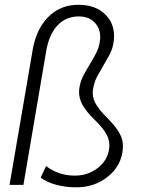

<svg xmlns="http://www.w3.org/2000/svg" viewBox="-20 -774 613 804"><path d="M78.1 0H20L114.3 -550.3Q127.9 -647.9 181.2 -702.1Q234.4 -756.3 314.9 -753.9Q383.3 -752 422.9 -711.4Q462.4 -670.9 457 -608.4Q455.1 -585.4 447.5 -564.9Q439.9 -544.4 412.8 -499.3Q385.7 -454.1 378.9 -436.3Q372.1 -418.5 369.1 -397.5Q365.2 -369.1 379.2 -342.5Q393.1 -315.9 429.2 -280Q465.3 -244.1 481.2 -214.8Q497.1 -185.5 494.6 -154.3Q490.2 -81.5 432.1 -34.7Q374 12.2 294.4 10.3Q255.4 10.3 215.6 -0.2Q175.8 -10.7 150.4 -30.3L172.9 -78.6Q224.1 -39.6 289.6 -38.6Q346.7 -37.6 388.9 -70.1Q431.2 -102.5 437.5 -153.8Q440.9 -183.1 426.8 -210.2Q412.6 -237.3 376.2 -272.5Q339.8 -307.6 324.2 -337.2Q308.6 -366.7 311.5 -398.4Q314 -422.4 322.8 -443.6Q331.5 -464.8 354.7 -502.4Q377.9 -540 387 -560.8Q396 -581.5 398.9 -605.5Q403.8 -646 380.9 -674.6Q357.9 -703.1 315.9 -705.1Q258.3 -707.5 220.7 -667.5Q183.1 -627.4 171.9 -550.8Z"/></svg>

Font: TypoPRO Roboto
Style: Italic
Weight: 300
Italic angle: -12°
Designer: Google
Version: Version 2.136; 2016